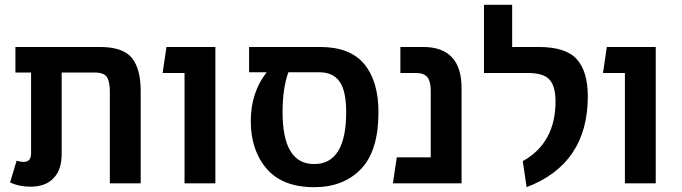

<svg xmlns="http://www.w3.org/2000/svg" viewBox="-20 -761 2830 797"><path d="M394 -566Q490 -566 527 -521Q564 -476 564 -383V0H436V-380Q436 -423 423.5 -441.5Q411 -460 372 -460H236V-121Q236 -56 202 -21Q168 14 107 14Q58 14 22 -4L49 -94Q64 -89 79 -89Q109 -89 109 -125V-460H44V-566Z M746 0V-458H655L671 -566H874V0Z M1309 -566Q1433 -566 1492 -495Q1551 -424 1551 -295Q1551 -135 1478.5 -59.5Q1406 16 1284 16Q1153 16 1087 -60.5Q1021 -137 1021 -258Q1021 -377 1087 -461H1014V-566ZM1284 -80Q1417 -80 1417 -296Q1417 -384 1389.5 -422.5Q1362 -461 1306 -461H1177Q1153 -395 1153 -295Q1153 -80 1284 -80Z M1736 -566Q1896 -566 1896 -395V0H1611L1627 -108H1768V-386Q1768 -423 1754 -440.5Q1740 -458 1707 -458H1642V-566Z M2166 16 2150 -92Q2286 -168 2286 -340Q2286 -402 2261.5 -430Q2237 -458 2172 -458H1989V-741H2106V-566H2216Q2329 -566 2374.5 -515Q2420 -464 2420 -361Q2420 -81 2166 16Z M2574 0V-458H2483L2499 -566H2702V0Z"/></svg>

Font: FiraGO Medium
Style: Regular
Weight: 500
Designer: bBox Type
Foundry: bBox Type GmbH
Version: Version 1.001;PS 001.001;hotconv 1.0.88;makeotf.lib2.5.64775